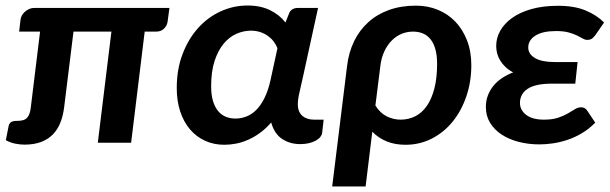

<svg xmlns="http://www.w3.org/2000/svg" viewBox="-20 -513 2191 690"><path d="M588.9 -484.4 582.5 -436.5Q580.6 -420.9 569.6 -410.2Q558.6 -399.4 541.5 -399.4H500L451.2 0H331.5L380.4 -399.4H244.1L210.4 -126.5Q206.5 -96.2 196.8 -71.8Q187 -47.4 169.9 -29.8Q152.8 -12.2 127.4 -2.7Q102.1 6.8 67.9 6.8Q52.2 6.8 34.4 3.2Q16.6 -0.5 1 -9.3L10.7 -58.6Q12.7 -68.4 18.8 -73.5Q24.9 -78.6 42 -78.6Q54.7 -78.6 63.5 -81.3Q72.3 -84 77.6 -90.1Q83 -96.2 86.2 -105.5Q89.4 -114.7 90.8 -127.9L124 -399.4H48.8L53.7 -441.9Q54.2 -448.7 58.1 -456.3Q62 -463.9 68.6 -470Q75.2 -476.1 84 -480.2Q92.8 -484.4 103.5 -484.4Z M1058.6 4.9Q1022 4.9 993.9 -13.7Q965.8 -32.2 954.6 -72.8Q935.5 -50.8 914.3 -35.4Q893.1 -20 871.3 -10.5Q849.6 -1 827.9 3.2Q806.2 7.3 786.1 7.3Q748.5 7.3 717 -7.1Q685.5 -21.5 662.8 -48.1Q640.1 -74.7 627.7 -112.3Q615.2 -149.9 615.2 -196.8Q615.2 -263.2 635.7 -317.6Q656.2 -372.1 690.9 -411.1Q725.6 -450.2 772 -471.7Q818.4 -493.2 870.1 -493.2Q916.5 -493.2 950.7 -476.3Q984.9 -459.5 1005.9 -432.1L1018.1 -462.9Q1022 -474.1 1030.3 -479.2Q1038.6 -484.4 1049.8 -484.4H1123L1068.4 -234.9Q1062 -205.6 1056.2 -180.9Q1050.3 -156.2 1050.3 -137.7Q1050.3 -123.5 1054.9 -113Q1059.6 -102.5 1067.4 -95.9Q1075.2 -89.4 1085.7 -86.2Q1096.2 -83 1107.9 -83H1143.1L1137.7 -35.2Q1136.7 -27.8 1130.9 -20.5Q1125 -13.2 1114.7 -7.6Q1104.5 -2 1090.3 1.5Q1076.2 4.9 1058.6 4.9ZM826.2 -86.9Q846.7 -86.9 866 -94.5Q885.3 -102.1 901.4 -118.4Q917.5 -134.8 930.4 -160.6Q943.4 -186.5 951.7 -223.1L977.1 -339.8Q972.2 -352.5 963.4 -364Q954.6 -375.5 942.6 -384Q930.7 -392.6 915.3 -397.7Q899.9 -402.8 881.8 -402.8Q855.5 -402.8 829.8 -391.6Q804.2 -380.4 783.9 -356.2Q763.7 -332 751.2 -294.2Q738.8 -256.3 738.8 -203.1Q738.8 -171.4 745.6 -149.4Q752.4 -127.4 764.2 -113.5Q775.9 -99.6 791.7 -93.3Q807.6 -86.9 826.2 -86.9Z M1227.1 -274.4Q1232.9 -324.2 1252.4 -364.5Q1272 -404.8 1303.7 -433.3Q1335.4 -461.9 1378.4 -477.3Q1421.4 -492.7 1475.1 -492.7Q1517.1 -492.7 1553.5 -477.8Q1589.8 -462.9 1616.5 -435.1Q1643.1 -407.2 1658.4 -367.7Q1673.8 -328.1 1673.8 -278.8Q1673.8 -219.2 1656 -167Q1638.2 -114.7 1606.7 -75.9Q1575.2 -37.1 1531.7 -14.9Q1488.3 7.3 1437 7.3Q1399.4 7.3 1369.6 -4.9Q1339.8 -17.1 1317.9 -39.6L1293.9 157.2H1173.8ZM1329.1 -133.8Q1346.2 -106.4 1370.1 -94.7Q1394 -83 1419.4 -83Q1448.2 -83 1472.4 -95.2Q1496.6 -107.4 1513.9 -132.3Q1531.2 -157.2 1541 -194.8Q1550.8 -232.4 1550.8 -283.2Q1550.8 -314 1544.7 -335.9Q1538.6 -357.9 1527.1 -372.1Q1515.6 -386.2 1499.8 -392.8Q1483.9 -399.4 1464.4 -399.4Q1442.9 -399.4 1423.3 -391.4Q1403.8 -383.3 1387.9 -367.4Q1372.1 -351.6 1361.1 -328.1Q1350.1 -304.7 1346.7 -274.4Z M2119.1 -386.2Q2110.8 -375.5 2104.7 -372.6Q2098.6 -369.6 2090.3 -369.6Q2082.5 -369.6 2074.2 -374.5Q2065.9 -379.4 2053.5 -385.5Q2041 -391.6 2023.2 -396.5Q2005.4 -401.4 1978.5 -401.4Q1929.7 -401.4 1904.1 -385Q1878.4 -368.7 1878.4 -342.3Q1878.4 -318.8 1902.6 -304.4Q1926.8 -290 1973.1 -290H2055.7L2047.4 -212.4H1964.4Q1903.8 -212.4 1876.2 -193.8Q1848.6 -175.3 1848.6 -143.1Q1848.6 -117.7 1870.8 -100.3Q1893.1 -83 1935.1 -83Q1964.8 -83 1985.4 -89.8Q2005.9 -96.7 2020.5 -105.2Q2035.2 -113.8 2046.1 -120.6Q2057.1 -127.4 2068.4 -127.4Q2082 -127.4 2089.8 -116.2L2119.1 -72.3Q2096.7 -49.3 2071 -34.2Q2045.4 -19 2019 -10.3Q1992.7 -1.5 1966.8 2.2Q1940.9 5.9 1918.5 5.9Q1878.9 5.9 1844 -3.2Q1809.1 -12.2 1783 -29.3Q1756.8 -46.4 1741.5 -71.3Q1726.1 -96.2 1726.1 -128.4Q1726.1 -150.9 1733.4 -170.2Q1740.7 -189.5 1753.7 -205.1Q1766.6 -220.7 1784.7 -232.7Q1802.7 -244.6 1824.2 -252.9Q1807.6 -261.7 1796.1 -272.7Q1784.7 -283.7 1777.3 -295.9Q1770 -308.1 1766.6 -321.3Q1763.2 -334.5 1763.2 -347.7Q1763.2 -376.5 1777.8 -402.6Q1792.5 -428.7 1820.6 -448.7Q1848.6 -468.8 1890.1 -480.5Q1931.6 -492.2 1985.8 -492.2Q2044.4 -492.2 2084.7 -475.3Q2125 -458.5 2150.9 -432.1Z"/></svg>

Font: Carlito
Style: Bold Italic
Weight: 700
Italic angle: -7°
Designer: Lukasz Dziedzic
Foundry: tyPoland Lukasz Dziedzic
Version: Version 1.104